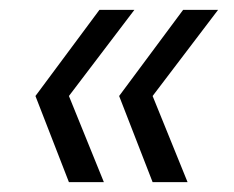

<svg xmlns="http://www.w3.org/2000/svg" viewBox="-20 -490 476 390"><path d="M290 -120 222 -295 352 -470H423L290 -295L361 -120ZM120 -120 52 -295 182 -470H253L120 -295L191 -120Z"/></svg>

Font: DM Sans 11pt Light
Style: Italic
Weight: 300
Italic angle: -10°
Version: Version 4.004;gftools[0.9.30]